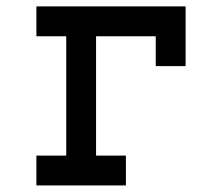

<svg xmlns="http://www.w3.org/2000/svg" viewBox="-20 -565 676 585"><path d="M90.9 -90.9V0H363.6V-90.9H272.7V-454.5H454.5V-363.6H545.5V-545.5H90.9V-454.5H181.8V-90.9Z"/></svg>

Font: Departure Mono
Style: Regular
Weight: 400
Monospace: yes
Designer: Helena Zhang
Version: Version 1.500;Glyphs 3.3.1 (3343)